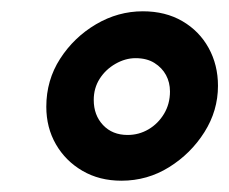

<svg xmlns="http://www.w3.org/2000/svg" viewBox="-20 -716 406 340"><path d="M195 -396Q156 -396 126 -413.5Q96 -431 79 -460.5Q62 -490 62 -527Q62 -574 86.5 -612Q111 -650 150 -673Q189 -696 233 -696Q273 -696 303 -678.5Q333 -661 349.5 -631Q366 -601 366 -564Q366 -520 342 -482Q318 -444 279.5 -420Q241 -396 195 -396ZM206 -477Q226 -477 243 -487Q260 -497 270.5 -514.5Q281 -532 281 -554Q281 -570 274 -583Q267 -596 253.5 -604.5Q240 -613 220 -613Q202 -613 184.5 -603Q167 -593 156.5 -576.5Q146 -560 146 -539Q146 -512 162.5 -494.5Q179 -477 206 -477Z"/></svg>

Font: Chivo Medium ExtraBold
Style: Italic
Weight: 800
Italic angle: -8.05°
Version: Version 2.002